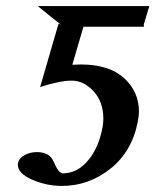

<svg xmlns="http://www.w3.org/2000/svg" viewBox="-20 -594 507 626"><path d="M314.9 -182.1Q316.9 -196.3 316.9 -207Q316.9 -262.2 284.9 -296.6Q252.9 -331.1 213.9 -331.1Q174.8 -331.1 110.8 -310.1L170.9 -517.1L179.2 -513.2Q146 -539.1 103 -574.2H466.8L448.2 -512.2L449.2 -513.2V-506.8H252Q237.8 -457 215.8 -382.8Q219.7 -382.8 229.2 -383.3Q238.8 -383.8 243.2 -383.8Q335.9 -383.8 384.5 -339.4Q433.1 -294.9 433.1 -230Q433.1 -218.8 429.2 -196.8Q410.2 -99.6 339.6 -43.7Q269 12.2 182.1 12.2Q131.3 12.2 84.7 -8.3Q38.1 -28.8 38.1 -57.1Q38.1 -60.1 39.1 -63Q42 -78.1 60.1 -88.1Q78.1 -98.1 100.1 -98.1Q142.1 -98.1 154.8 -66.9Q170.9 -28.8 185.1 -28.8Q231.9 -28.8 267.3 -71Q302.7 -113.3 314.9 -182.1Z"/></svg>

Font: Linux Libertine O
Style: Semibold Italic
Weight: 600
Italic angle: -11.5°
Designer: Philipp H. Poll
Foundry: Philipp H. Poll
Version: Version 5.1.2